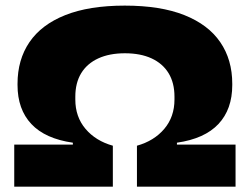

<svg xmlns="http://www.w3.org/2000/svg" viewBox="-20 -682 912 701"><path d="M435.5 -661.5Q566 -661.5 653.2 -626.8Q740.5 -592 784.2 -528Q828 -464 828 -376V-371.5Q828 -283 777.5 -229.2Q727 -175.5 626 -161V-154H840V-0.5H480V-150Q542.5 -167.5 579.8 -211.5Q617 -255.5 617 -318.5V-329Q617 -379.5 595.5 -414.8Q574 -450 533.5 -468.8Q493 -487.5 436 -487.5Q379.5 -487.5 338.8 -468.8Q298 -450 276.5 -414.8Q255 -379.5 255 -329V-318.5Q255 -255.5 292.2 -211.5Q329.5 -167.5 392 -150V-0.5H32V-154H246V-161Q145 -175.5 94.5 -229.2Q44 -283 44 -371.5V-376Q44 -464 87.5 -528Q131 -592 218.2 -626.8Q305.5 -661.5 435.5 -661.5Z"/></svg>

Font: Anek Latin Expanded ExtraBold
Style: Regular
Weight: 800
Width: 7
Designer: Yesha Goshar
Foundry: Ek Type
Version: Version 1.003